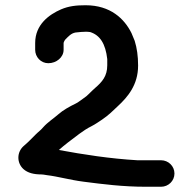

<svg xmlns="http://www.w3.org/2000/svg" viewBox="-20 -680 734 732"><path d="M321.3 -558H323.1C361.4 -546.2 382.3 -513.1 388.9 -454.9V-431C388.9 -390 369.6 -367.8 342.7 -344.7C324.5 -329 313.9 -314.6 298.2 -305C284.5 -295.9 279.8 -290.6 269.4 -285.6C245.1 -273.8 220.2 -260 202.8 -244.5C183.9 -227.8 162.3 -214.7 144.2 -194.3C134.5 -182.7 128 -179.3 115.4 -166.7L94.2 -145.4C86.9 -138.2 82.4 -133.8 69.6 -122.8C44 -99.8 43.2 -59.4 69.2 -35.5C85.8 -20.5 109.4 -15 137.1 -15C141.3 -15 149.5 -14 158.2 -12.3C201.5 -7.2 245.5 5.9 298.4 12.7C372.1 22.2 448.8 32 535.1 32H594.1C621.7 32 645.1 9.9 645.1 -18.5C645.1 -46.9 621.7 -69 594.1 -69H504C399.1 -75.1 298 -90.9 204.5 -108.2C215.5 -117.6 229.2 -129.8 237.8 -135.9C266.7 -157.2 296.7 -183.1 328 -198.4C345.8 -207.6 356.1 -215.6 369.3 -224.1C394.9 -241.2 411.2 -258.6 428.7 -274.8C466.8 -310 506.5 -356.1 506.5 -430C506.5 -466.1 502.1 -496.8 493.5 -524.4L481.2 -554.1C454.2 -608.3 401.2 -660 306.3 -660C271.6 -660 242.6 -657.1 213 -644.4C167.1 -624.5 114.1 -586.4 114.1 -516V-490C114.1 -463 135.5 -439 164.1 -439C195.4 -439 222.5 -461.7 222.5 -490V-516C222.5 -518.4 226.4 -526.7 229.4 -529.7C240.2 -540.5 250.9 -553.2 268.1 -556.1C277.7 -557.7 301.5 -559 307.5 -559C314 -559 317.2 -558.6 321.3 -558Z"/></svg>

Font: NumbBunny
Style: Bk
Weight: 400
Designer: Robert Jablonski
Foundry: Cannot Into Space Fonts
Version: Version 1.0